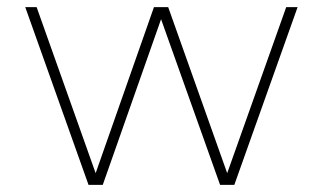

<svg xmlns="http://www.w3.org/2000/svg" viewBox="-20 -520 908 540"><path d="M229 0 51 -500H83L249 -33L413 -500H453L619 -33L785 -500H817L639 0H599L433 -466L269 0Z"/></svg>

Font: Metropolitano Thin
Style: Regular
Weight: 250
Designer: Fonts by Alex Slobzheninov & Chris M. Simpson / Changes by Cristiano Sobral
Foundry: Fonts by Alex Slobzheninov & Chris M. Simpson / Changes by Cristiano Sobral
Version: Version 1.00;August 30, 2020;FontCreator 13.0.0.2681 64-bit